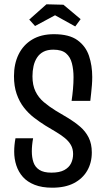

<svg xmlns="http://www.w3.org/2000/svg" viewBox="-20 -863 489 893"><path d="M223 10Q175 10 141 -3.5Q107 -17 86.5 -40Q66 -63 56 -93.5Q46 -124 46 -158Q46 -173 47.5 -188.5Q49 -204 52 -220H134Q131 -204 129.5 -188.5Q128 -173 128 -159Q128 -131 135.5 -108.5Q143 -86 163 -73Q183 -60 219 -60Q257 -60 279 -72Q301 -84 310.5 -103.5Q320 -123 320 -147Q320 -171 309.5 -189Q299 -207 281 -221.5Q263 -236 239.5 -250Q216 -264 191 -279Q164 -296 138 -316Q112 -336 91 -363Q70 -390 57.5 -426Q45 -462 45 -509Q45 -566 66.5 -610Q88 -654 129.5 -679Q171 -704 231 -704Q302 -704 340.5 -676Q379 -648 394 -603Q409 -558 409 -505Q409 -486 407.5 -467Q406 -448 404 -430Q402 -412 400 -394H313Q317 -421 319.5 -449Q322 -477 322 -504Q322 -539 314.5 -568.5Q307 -598 287 -615Q267 -632 228 -632Q201 -632 182.5 -622.5Q164 -613 152.5 -595.5Q141 -578 136 -555.5Q131 -533 131 -508Q131 -467 145 -438Q159 -409 184 -388Q209 -367 238 -349Q269 -331 298.5 -313Q328 -295 353 -273.5Q378 -252 392.5 -223Q407 -194 407 -154Q407 -106 385.5 -69Q364 -32 323.5 -11Q283 10 223 10ZM330 -740 236 -792 143 -742 116 -772 196 -843 275 -841 355 -774Z"/></svg>

Font: Truculenta Medium
Style: Regular
Weight: 500
Version: Version 1.002